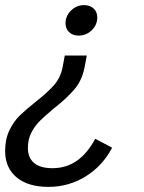

<svg xmlns="http://www.w3.org/2000/svg" viewBox="-32 -480 562 750"><path d="M224 -389Q224 -418 245.5 -439Q267 -460 296 -460Q320 -460 334 -446.5Q348 -433 348 -412Q348 -383 326.5 -362Q305 -341 275 -341Q252 -341 238 -354.5Q224 -368 224 -389ZM-12 110Q-12 64 4.5 29.5Q21 -5 44.5 -28Q68 -51 107 -82Q154 -119 179.5 -148Q205 -177 213 -220L221 -263H307L299 -220Q289 -167 259.5 -132Q230 -97 178 -56Q143 -27 123.5 -7.5Q104 12 90.5 38Q77 64 77 98Q77 136 101 156.5Q125 177 173 177Q279 177 340 62L406 97Q368 169 302 209.5Q236 250 157 250Q77 250 32.5 212.5Q-12 175 -12 110Z"/></svg>

Font: Niramit
Style: Italic
Weight: 400
Italic angle: -10°
Version: Version 1.000; ttfautohint (v1.6)